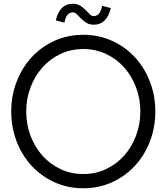

<svg xmlns="http://www.w3.org/2000/svg" viewBox="-20 -996 890 1026"><path d="M572 -953Q551 -864 481 -864Q457 -864 441 -874.5Q425 -885 413 -897Q401 -909 391 -919.5Q381 -930 369 -930Q354 -930 342.5 -918.5Q331 -907 324 -875L278 -887Q299 -976 369 -976Q393 -976 409 -965.5Q425 -955 437 -943Q449 -931 459 -920.5Q469 -910 481 -910Q496 -910 507.5 -921.5Q519 -933 526 -965ZM810 -400Q810 -315 781 -240Q752 -165 700.5 -109.5Q649 -54 578.5 -22Q508 10 425 10Q342 10 271.5 -22Q201 -54 149.5 -109.5Q98 -165 69 -240Q40 -315 40 -400Q40 -485 69 -560Q98 -635 149.5 -690.5Q201 -746 271.5 -778Q342 -810 425 -810Q508 -810 578.5 -778Q649 -746 700.5 -690.5Q752 -635 781 -560Q810 -485 810 -400ZM730 -400Q730 -468 707 -529Q684 -590 643.5 -635.5Q603 -681 547 -707.5Q491 -734 425 -734Q359 -734 303 -707.5Q247 -681 206.5 -635.5Q166 -590 143 -529Q120 -468 120 -400Q120 -332 143 -271Q166 -210 206.5 -164.5Q247 -119 303 -92.5Q359 -66 425 -66Q491 -66 547 -92.5Q603 -119 643.5 -164.5Q684 -210 707 -271Q730 -332 730 -400Z"/></svg>

Font: Gauge
Style: Regular
Weight: 400
Designer: Daniel Pimley
Foundry: Daniel Pimley
Version: Version 2.0